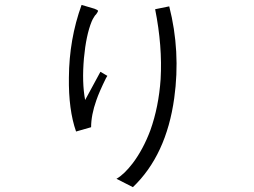

<svg xmlns="http://www.w3.org/2000/svg" viewBox="-20 -774 1040 785"><path d="M366.2 -738.3 313.5 -753.9Q262.7 -613.3 261.7 -457Q259.8 -325.2 291 -236.3L352.5 -253.9Q352.5 -303.7 374 -364.3Q385.7 -398.4 413.1 -454.1L418.9 -463.9L390.6 -480.5L328.1 -365.2Q314.5 -436.5 323.2 -536.1Q332 -629.9 354.5 -685.5Q358.4 -695.3 364.3 -704.1Q367.2 -710 374 -716.8Q380.9 -726.6 380.9 -729.5Q379.9 -733.4 366.2 -738.3ZM671.9 -748 614.3 -736.3Q644.5 -585 636.7 -450.2Q628.9 -336.9 594.7 -241.2Q565.4 -163.1 522.5 -106.4Q487.3 -60.5 456.1 -43L523.4 -8.8Q660.2 -139.6 692.4 -373Q718.8 -564.5 671.9 -748Z"/></svg>

Font: DotumChe
Style: Regular
Weight: 400
Monospace: yes
Version: Version 2.21